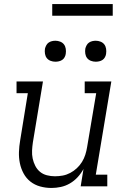

<svg xmlns="http://www.w3.org/2000/svg" viewBox="-20 -924 640 952"><path d="M235 8Q206 8 179 0.5Q152 -7 131 -23.5Q110 -40 97 -64Q84 -88 78.5 -115Q73 -142 74 -170.5Q75 -199 80 -228L118 -462H62V-520H193L143 -218Q140 -198 139 -177.5Q138 -157 142 -138Q146 -119 155 -101.5Q164 -84 178.5 -72Q193 -60 212.5 -55Q232 -50 252 -50Q252 -50 252.5 -50Q253 -50 253 -50Q272 -50 291 -53.5Q310 -57 328 -66.5Q346 -76 361 -90Q376 -104 386.5 -121Q397 -138 403 -157Q409 -176 412 -195L457 -462H400V-520H532L455 -58H512V0H380L394 -86Q382 -64 365 -45.5Q348 -27 326.5 -14.5Q305 -2 281.5 3Q258 8 235 8ZM455 -618Q442 -618 430.5 -622.5Q419 -627 412 -636Q405 -645 403 -657.5Q401 -670 403 -683Q405 -691 409.5 -699.5Q414 -708 421.5 -713Q429 -718 437.5 -720Q446 -722 455 -722Q467 -722 478.5 -717.5Q490 -713 497 -704Q504 -695 506 -682.5Q508 -670 506 -657Q505 -649 500.5 -640.5Q496 -632 488.5 -627Q481 -622 472 -620Q463 -618 455 -618ZM255 -618Q242 -618 230.5 -622.5Q219 -627 212 -636Q205 -645 203 -657.5Q201 -670 203 -683Q205 -691 209.5 -699.5Q214 -708 221.5 -713Q229 -718 237.5 -720Q246 -722 255 -722Q267 -722 278.5 -717.5Q290 -713 297 -704Q304 -695 306 -682.5Q308 -670 306 -657Q305 -649 300.5 -640.5Q296 -632 288.5 -627Q281 -622 272 -620Q263 -618 255 -618ZM239 -846V-904H539V-846Z"/></svg>

Font: Iosevka Etoile Light Oblique
Style: Regular
Weight: 300
Italic angle: -9°
Designer: Belleve Invis
Foundry: Belleve Invis
Version: Version 15.5.2; ttfautohint (v1.8.4)